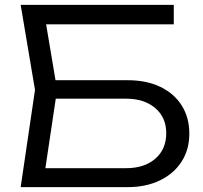

<svg xmlns="http://www.w3.org/2000/svg" viewBox="-20 -770 834 790"><path d="M157 -440H504Q583 -440 640 -412.5Q697 -385 728 -335.5Q759 -286 759 -220Q759 -155 727.5 -105.5Q696 -56 638.5 -28Q581 0 505 0H65L124 -400L65 -750H695V-670H126L162 -716L215 -401L160 -33L124 -78H499Q574 -78 619 -117Q664 -156 664 -222Q664 -287 618.5 -325.5Q573 -364 498 -364H157Z"/></svg>

Font: Unbounded Light
Style: Regular
Weight: 300
Designer: Luke Prowse, Jean-Baptiste Morizot, Fátima Lázaro, Florian Runge
Foundry: NaN
Version: Version 1.700